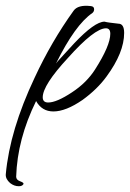

<svg xmlns="http://www.w3.org/2000/svg" viewBox="-67 -370 450 665"><path d="M-2 275Q-18 275 -32 264Q-48 250 -47 234Q-40 157 -15 73.5Q10 -10 53 -101Q111 -226 188 -333Q203 -354 247 -349Q259 -348 259 -338Q259 -330 253 -325Q193 -284 127 -150Q130 -155 146 -172Q162 -189 190 -220Q261 -295 295 -295Q302 -293 314 -291.5Q326 -290 343 -288Q363 -288 363 -256Q363 -188 302 -105Q270 -61 219 -24Q161 16 118 16Q78 16 58 -20Q-7 112 -11 242Q-11 253 3 258Q17 263 14 268Q10 275 -2 275ZM100 -15Q129 -15 182 -50Q208 -67 228 -87Q248 -107 262 -129Q315 -212 315 -253Q315 -272 300 -272Q260 -272 168 -169Q81 -75 81 -33Q81 -15 100 -15Z"/></svg>

Font: Ephesis
Style: Regular
Weight: 400
Designer: Robert E. Leuschke
Foundry: Robert E. Leuschke
Version: Version 1.010; ttfautohint (v1.8.3)